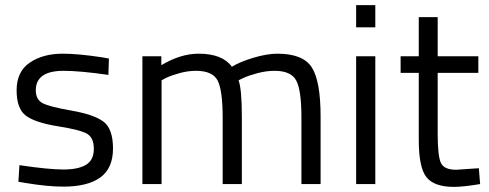

<svg xmlns="http://www.w3.org/2000/svg" viewBox="-20 -720 1911 751"><path d="M229 -443Q120 -443 120 -367Q120 -332 145 -317.5Q170 -303 259 -287.5Q348 -272 385 -244Q422 -216 422 -139Q422 -62 372.5 -26Q323 10 228 10Q166 10 82 -4L52 -9L56 -74Q170 -57 228 -57Q286 -57 316.5 -75.5Q347 -94 347 -137.5Q347 -181 321 -196.5Q295 -212 207 -226Q119 -240 82 -267Q45 -294 45 -367Q45 -440 96.5 -475Q148 -510 225 -510Q286 -510 378 -496L406 -491L404 -427Q293 -443 229 -443Z M612 0H537V-500H611V-465Q686 -510 757 -510Q850 -510 887 -459Q920 -479 972.5 -494.5Q1025 -510 1065 -510Q1165 -510 1199.5 -456.5Q1234 -403 1234 -264V0H1159V-262Q1159 -366 1139 -404.5Q1119 -443 1054 -443Q1021 -443 986 -433.5Q951 -424 932 -415L913 -406Q926 -373 926 -260V0H851V-258Q851 -366 831.5 -404.5Q812 -443 746 -443Q714 -443 680.5 -433.5Q647 -424 629 -415L612 -406Z M1373 0V-500H1448V0ZM1373 -613V-700H1448V-613Z M1851 -435H1692V-196Q1692 -110 1704.5 -83Q1717 -56 1764 -56L1853 -62L1858 0Q1791 11 1756 11Q1678 11 1648 -27Q1618 -65 1618 -172V-435H1547V-500H1618V-653H1692V-500H1851Z"/></svg>

Font: Titillium Web
Style: Regular
Weight: 400
Version: Version 1.001;PS 57.000;hotconv 1.0.70;makeotf.lib2.5.55311